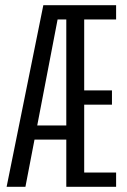

<svg xmlns="http://www.w3.org/2000/svg" viewBox="-20 -720 490 740"><path d="M235.5 0V-182H113L78 0H5.5L147 -700H427.5V-645H304.5V-371.5H411.5V-316.5H304.5V-55H427.5V0ZM123.5 -236.5H235.5V-645H202Z"/></svg>

Font: League Mono Condensed Light
Style: Regular
Weight: 300
Width: 1
Designer: Tyler Finck
Foundry: The League of Moveable Type / Tyler Finck
Version: Version 2.210